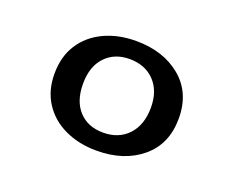

<svg xmlns="http://www.w3.org/2000/svg" viewBox="-65 -793 632 520"><g transform="rotate(20 251.5 -533.0)"><path d="M250 -375Q199 -375 158.5 -394Q118 -413 95 -448.5Q72 -484 72 -532Q72 -582 95 -617.5Q118 -653 158.5 -672Q199 -691 250 -691Q329 -691 379.5 -649Q430 -607 430 -533Q430 -459 379.5 -417Q329 -375 250 -375ZM250 -427Q295 -427 322 -456Q349 -485 349 -535Q349 -583 322 -611Q295 -639 250 -639Q207 -639 180.5 -611Q154 -583 154 -533Q154 -483 180 -455Q206 -427 250 -427Z"/></g></svg>

Font: Montagu Slab 24pt
Style: Regular
Weight: 400
Designer: Florian Karsten
Foundry: Florian Karsten
Version: Version 1.000